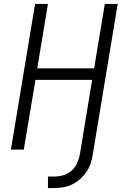

<svg xmlns="http://www.w3.org/2000/svg" viewBox="-20 -755 640 969"><path d="M222 194V136H254Q276 136 299 129.5Q322 123 340.5 107Q359 91 369 69Q379 47 383 25L445 -352H159L100 0H35L157 -735H222L168 -410H455L509 -735H574L448 25Q445 47 437.5 69.5Q430 92 416.5 112Q403 132 384.5 148.5Q366 165 344.5 175.5Q323 186 300 190Q277 194 254 194Z"/></svg>

Font: Iosevka SS04 Light Extended
Style: Italic
Weight: 300
Width: 7
Italic angle: -9°
Monospace: yes
Designer: Belleve Invis
Foundry: Belleve Invis
Version: Version 19.0.0; ttfautohint (v1.8.4)